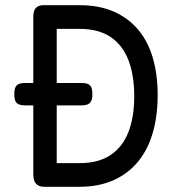

<svg xmlns="http://www.w3.org/2000/svg" viewBox="-20 -708 676 738"><path d="M153 10Q135 10 125.5 4Q116 -2 112 -12.5Q108 -23 108 -36V-644Q108 -657 111.5 -667Q115 -677 125 -683Q135 -689 154 -688H287Q361 -688 417 -663.5Q473 -639 511 -594Q549 -549 567.5 -485Q586 -421 586 -343Q586 -262 567 -197Q548 -132 510 -86Q472 -40 415.5 -15Q359 10 284 10ZM198 -81H287Q359 -81 405.5 -112.5Q452 -144 474 -201.5Q496 -259 496 -338Q496 -418 474 -476Q452 -534 405.5 -565.5Q359 -597 286 -597H198ZM76 -303Q64 -303 54.5 -306Q45 -309 40 -318Q35 -327 35 -346Q35 -365 40 -374Q45 -383 54.5 -386Q64 -389 75 -389H295Q307 -389 316 -386Q325 -383 330 -374Q335 -365 335 -346Q335 -327 329.5 -318Q324 -309 315 -306Q306 -303 293 -303Z"/></svg>

Font: Fredoka SemiCondensed
Style: Regular
Weight: 400
Width: 4
Designer: Ben Nathan
Foundry: Milena B. Brandão, Ben Nathan
Version: Version 2.001